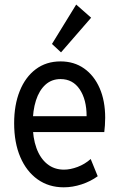

<svg xmlns="http://www.w3.org/2000/svg" viewBox="-20 -800 515 828"><path d="M254.9 7.8Q190.4 7.8 142.3 -26.4Q94.2 -60.5 67.6 -122.6Q41 -184.6 41 -268.6Q41 -347.7 65.2 -407.7Q89.4 -467.8 134.3 -501.5Q179.2 -535.2 241.2 -535.2Q299.3 -535.2 342.5 -504.9Q385.7 -474.6 409.7 -419.9Q433.6 -365.2 433.6 -292Q433.6 -274.4 432.4 -259Q431.2 -243.7 429.7 -230.5H103.5V-298.8H353.5Q353.5 -370.6 323.7 -414.8Q293.9 -459 241.2 -459Q202.6 -459 175.8 -434.6Q148.9 -410.2 135 -366.7Q121.1 -323.2 121.1 -265.6Q121.1 -205.6 137.2 -161.4Q153.3 -117.2 183.6 -92.8Q213.9 -68.4 255.9 -68.4Q283.2 -68.4 314.5 -80.1Q345.7 -91.8 371.1 -114.3L401.4 -40Q370.6 -17.6 331.8 -4.9Q293 7.8 254.9 7.8ZM243.2 -574.2 204.1 -610.4 308.6 -780.3 373 -723.6Z"/></svg>

Font: Reddit Sans Condensed
Style: Regular
Weight: 400
Designer: Stephen Hutchings
Foundry: Reddit
Version: Version 1.014